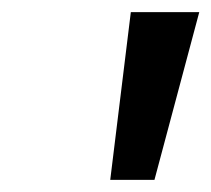

<svg xmlns="http://www.w3.org/2000/svg" viewBox="-20 -770 349 317"><path d="M196 -750H309L235 -473H162Z"/></svg>

Font: Teachers[wght] Italic
Style: Regular
Weight: 400
Designer: Alfredo Marco Pradil & Chank Diesel
Version: Version 1.000;Glyphs 3.1.2 (3151)